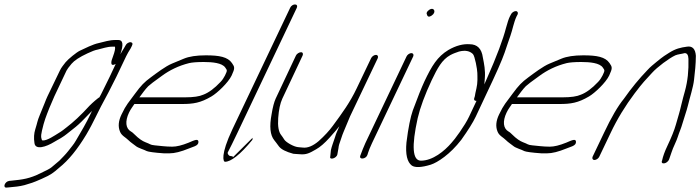

<svg xmlns="http://www.w3.org/2000/svg" viewBox="-26 -714 3151 864"><path d="M539.3 -510 532.5 -498C525.7 -486 520.8 -480 515.6 -470C530.2 -513 527.8 -534 506.8 -534H493.8C465.8 -534 443.3 -526 417.4 -520C392.8 -515 354.8 -496 333.7 -486C318.5 -479 280.6 -448 269.2 -434C260.7 -423 249.6 -410 243.2 -396L187.8 -281C182.7 -271 179.5 -261 175.7 -252L153.3 -197C140.8 -167 143.2 -165 132.7 -132C127 -114 125.4 -93 129.1 -70C133 -38 180.4 -52 219 -76C226.6 -81 237.2 -86 247.1 -92C273.1 -108 274.4 -112 303.4 -134C319.2 -146 335.9 -161 353.9 -180C371.9 -199 383.4 -210 388 -215L381.9 -202C363.2 -162 337.3 -118 315.9 -82C304.6 -62 294.8 -53 280.8 -34C269 -19 252.9 -3 241.2 9L205.7 39C200.1 44 183.2 53 157.4 65C107.5 90 76.3 94 25.7 99L15.4 100C-5.6 103 -15.1 133 4.9 130L16.2 129C37.8 127 62.5 125 84.4 119C116.5 109 118.2 110 161.2 91C204.2 72 213.8 64 240 41C282.8 7 322.3 -42 362.1 -108C379.3 -137 392.9 -164 403.8 -186C414.8 -208 422.8 -224 428.3 -235L462.5 -299L497.4 -368L541.8 -461C547.2 -472 554 -484 561.8 -496L567.3 -507C572.5 -517 570.4 -523 561.7 -524C554 -525 542.8 -518 539.3 -510ZM433.9 -300C430.3 -292 425.8 -284 421.3 -276C418.9 -275 416.3 -273 413.7 -271L401.5 -261C392 -253 384.8 -246 377.6 -239C337.7 -195 302.5 -163 274.9 -142C259.1 -130 255.8 -126 237.4 -115C222.5 -106 185.3 -80 165.9 -82C162.9 -82 161.2 -86 159.7 -94C158.3 -102 159.7 -113 162.8 -126C173.1 -171 180.8 -189 196.1 -228L218.8 -281L273.2 -396C276.1 -402 283.3 -412 296 -427C308.8 -442 331.5 -457 367.9 -474C386.7 -483 402.6 -489 414.2 -491C436.8 -496 455.4 -504 479.4 -504H491.4C493.5 -495 490.1 -481 482.8 -461C473.5 -438 467.3 -412 494.7 -426L467.4 -368Z M601.3 -276C615 -294 626.3 -311 641.1 -326C648.3 -333 668 -348 701.6 -372C736.8 -398 777.2 -418 825 -430C837.9 -433 859.5 -435 890.5 -435C929.5 -435 973.3 -431 987.6 -410C996.5 -397 997.8 -398 986.3 -374C981.1 -364 974.9 -354 966.1 -345C938.9 -316 912.9 -297 889.1 -288C871.5 -280 844.3 -276 807.3 -276ZM578.8 -246H792.8C843.8 -246 876.4 -251 925.5 -280C951.3 -295 1001.1 -342 1016.3 -374C1032 -408 1030.3 -412 1018 -430C998.8 -458 961 -465 900 -465C858 -465 825.4 -460 801.3 -450C784.1 -443 765.5 -435 748.3 -428C717.2 -415 678.7 -385 652.7 -366C622.8 -344 609.3 -330 581.3 -292C553 -253 542.1 -244 520.9 -199C506.8 -170 504.5 -144 514.3 -121C521.6 -103 539.4 -96 552.2 -83C562.1 -73 573.9 -66 585 -57C595.2 -48 622 -41 634.8 -34C641.8 -31 667.5 -27 711.6 -24H736.6C759.6 -24 787.8 -31 824.5 -46L850.7 -56C862.3 -61 867.2 -67 867 -76C865.8 -91 850.6 -84 822.8 -72C793 -60 769.1 -54 749.1 -54C719.1 -54 692.3 -58 670 -60C648.6 -62 650.9 -66 628.4 -74C615 -79 598.5 -90 579.5 -109C574 -114 569.6 -119 563.6 -122C539 -136 536.1 -168 554.4 -207C563.5 -226 570.7 -233 578.8 -246Z M1040.4 -112 1309.7 -679C1313.5 -688 1309.4 -694 1301.4 -694C1293.4 -694 1283.5 -688 1279.7 -679L1019.7 -132C965.1 -16 978.6 14 986.6 14C1012.6 14 1054.4 -17 1109.9 -85L1110.7 -94L1021.9 -6C1025.5 -11 1011.8 -12 1010.8 -12C1003.8 -12 997 -22 998.9 -28C1006.6 -43 1027.6 -84 1040.4 -112Z M1643.9 -452 1578.9 -316C1549 -253 1513.8 -205 1471.8 -148C1455.8 -126 1434.6 -103 1408 -79C1382 -57 1357.9 -47 1335.8 -50C1327.1 -51 1320.1 -51 1314.4 -52C1295.1 -54 1260.4 -74 1253.2 -86C1248 -95 1242.9 -101 1239.5 -106C1227.9 -120 1223.2 -146 1225.9 -183C1228.6 -220 1234.7 -249 1244.4 -270L1335.7 -464C1339.2 -472 1336.5 -479 1328.5 -479C1320.5 -479 1309.2 -472 1305.7 -464L1214.4 -270C1207.6 -255 1201.4 -232 1196.2 -200C1185.8 -145 1189.5 -106 1208.2 -83C1212.7 -78 1219.5 -68 1229.4 -55C1239.3 -42 1260.8 -31 1294 -22C1301.6 -21 1311.6 -21 1322.3 -20C1352.4 -17 1366.9 -25 1396.3 -42C1414.4 -52 1435.1 -70 1456.7 -94C1478.3 -118 1492.7 -135 1501.2 -146C1498.3 -140 1492.8 -126 1489.9 -120C1487.7 -116 1485.1 -108 1481 -95C1474.1 -73 1467 -57 1463 -38L1460.2 -10C1454.5 8 1489.3 -1 1492.3 -20L1497.2 -48C1497.8 -53 1498.3 -58 1500.2 -64C1505 -76 1513.5 -106 1519.9 -120L1549.1 -190L1673.9 -452C1677.4 -460 1673.7 -467 1665.7 -467C1657.7 -467 1647.4 -460 1643.9 -452Z M1803.4 -460 1618.1 -70C1614.3 -61 1610.4 -52 1606.6 -43L1595.1 -13C1589.1 6 1621.4 2 1627.4 -17L1630.5 -27C1633.7 -37 1639.1 -51 1648.1 -70L1833.4 -460C1837 -468 1833.2 -475 1825.2 -475C1817.2 -475 1807 -468 1803.4 -460ZM1905.8 -670C1895.6 -663 1891.4 -656 1895.2 -649C1897.7 -638 1905.1 -636 1916.6 -644C1939.4 -659 1927.3 -684 1905.8 -670Z M2273.2 -649 2268.4 -640C2262.9 -629 2257.5 -612 2251.2 -589C2238.1 -538 2210.1 -462 2164.8 -360C2160.3 -349 2155.5 -340 2153.6 -334C2154.2 -339 2154.3 -349 2155.8 -363C2158.5 -397 2152.7 -426 2146.9 -455C2141.5 -495 2121.8 -515 2086.8 -515C2058.5 -517 2025.9 -509 1991.6 -489C1942.1 -459 1917.2 -418 1884 -348C1871.5 -321 1853.6 -277 1831.6 -217C1821.4 -188 1811.3 -140 1803.1 -73C1798 -19 1806.3 15 1827.2 31C1842 41 1870.4 40 1912.5 27C1928 22 1948.5 11 1973.5 -8C1998.5 -27 2024.4 -52 2049.9 -85C2080.5 -128 2102.5 -163 2114.8 -189L2163.6 -293C2205.1 -380 2232.8 -442 2244.8 -477C2256.9 -512 2265.1 -538 2270.8 -553C2280.1 -579 2286.1 -614 2298.4 -640L2303.2 -649C2306.7 -657 2302.9 -664 2294.9 -664C2286.9 -664 2276.7 -657 2273.2 -649ZM2118.2 -260 2084.8 -189C2066.1 -149 2018.6 -84 2005.4 -71C1973.8 -34 1921.2 9 1868.2 9C1830.2 9 1825.4 -55 1853.5 -182C1864.7 -230 1885.7 -287 1916.6 -353C1943 -408 1962.7 -445 2000.3 -466C2017.2 -475 2023.5 -476 2039.4 -482C2067.6 -489 2087.3 -485 2101.9 -471C2111.1 -462 2121.8 -401 2122 -386C2122.4 -368 2124.1 -342 2117.9 -316C2113.5 -299 2112.1 -288 2110.8 -281L2107.7 -271C2106.5 -264 2109.2 -260 2118.2 -260Z M2300.3 -276C2314 -294 2325.3 -311 2340.1 -326C2347.3 -333 2367 -348 2400.6 -372C2435.8 -398 2476.2 -418 2524 -430C2536.9 -433 2558.5 -435 2589.5 -435C2628.5 -435 2672.3 -431 2686.6 -410C2695.5 -397 2696.8 -398 2685.3 -374C2680.1 -364 2673.9 -354 2665.1 -345C2637.9 -316 2611.9 -297 2588.1 -288C2570.5 -280 2543.3 -276 2506.3 -276ZM2277.8 -246H2491.8C2542.8 -246 2575.4 -251 2624.5 -280C2650.3 -295 2700.1 -342 2715.3 -374C2731 -408 2729.3 -412 2717 -430C2697.8 -458 2660 -465 2599 -465C2557 -465 2524.4 -460 2500.3 -450C2483.1 -443 2464.5 -435 2447.3 -428C2416.2 -415 2377.7 -385 2351.7 -366C2321.8 -344 2308.3 -330 2280.3 -292C2252 -253 2241.1 -244 2219.9 -199C2205.8 -170 2203.5 -144 2213.3 -121C2220.6 -103 2238.4 -96 2251.2 -83C2261.1 -73 2272.9 -66 2284 -57C2294.2 -48 2321 -41 2333.8 -34C2340.8 -31 2366.5 -27 2410.6 -24H2435.6C2458.6 -24 2486.8 -31 2523.5 -46L2549.7 -56C2561.3 -61 2566.2 -67 2566 -76C2564.8 -91 2549.6 -84 2521.8 -72C2492 -60 2468.1 -54 2448.1 -54C2418.1 -54 2391.3 -58 2369 -60C2347.6 -62 2349.9 -66 2327.4 -74C2314 -79 2297.5 -90 2278.5 -109C2273 -114 2268.6 -119 2262.6 -122C2238 -136 2235.1 -168 2253.4 -207C2262.5 -226 2269.7 -233 2277.8 -246Z M2670.8 -9 2721.4 -115C2751.6 -179 2788.6 -239 2830 -294C2867.8 -344 2877.6 -353 2908 -386C2931.3 -412 2984.9 -452 3013 -465C3024.6 -470 3040.9 -471 3055.2 -475C3066.2 -475 3071.3 -466 3072 -449C3073.5 -397 3068.7 -350 3056.4 -305C3051.7 -287 3045.4 -267 3040.8 -246C3029 -196 3030.4 -207 3015.4 -153C3008.5 -128 2995.4 -96 2977 -57C2965.1 -32 2957.5 -11 2953.5 8C2944.1 28 2977.1 25 2985.4 2C2992.1 -16 2999 -41 3010.2 -64C3017 -79 3021.5 -90 3024 -98C3030.9 -120 3038.7 -135 3045.6 -160C3053.8 -189 3063 -212 3069.6 -239C3078.3 -276 3093.5 -321 3097.2 -355C3101.3 -390 3105.1 -424 3105.4 -463C3103.2 -494 3089.6 -508 3065.4 -504C3036.1 -500 3014.5 -495 2985.8 -477C2967 -465 2954.5 -457 2947.6 -451C2941 -446 2935.4 -441 2928.9 -436C2913.7 -423 2902.2 -415 2886.8 -398C2851.1 -361 2815.5 -318 2781.1 -269C2754.9 -237 2724.8 -186 2691.4 -115L2640.8 -9C2637.3 -1 2641.1 6 2649.1 6C2657.1 6 2667.3 -1 2670.8 -9Z"/></svg>

Font: MewTooHand
Style: UltIta
Weight: 400
Designer: Mew Too, Robert Jablonski
Version: Version 0.77